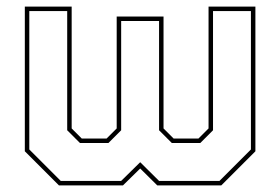

<svg xmlns="http://www.w3.org/2000/svg" viewBox="-20 -560 846 580"><path d="M55 -540H196.5V-172L227 -141.5H302L332.5 -172V-510H474V-172L504.5 -141.5H579.5L610 -172V-540H751.5V-103L648.5 0H455L403.5 -51L351.5 0H158L55 -103ZM68.5 -526.5V-108.5L163.5 -13.5H346L403.5 -70L460.5 -13.5H643L738 -108.5V-526.5H623.5V-166.5L585 -128H499L460.5 -166.5V-496.5H346V-166.5L307.5 -128H221.5L183 -166.5V-526.5Z"/></svg>

Font: Tourney Thin
Style: Regular
Weight: 100
Designer: Tyler Finck
Foundry: Etcetera Type Co
Version: Version 1.015